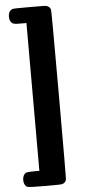

<svg xmlns="http://www.w3.org/2000/svg" viewBox="-65 -785 472 1069"><g transform="rotate(-5 171.5 -250.0)"><path d="M24 -706Q24 -741 50 -748Q54 -750 143 -750Q232 -750 237 -748Q256 -743 261 -725Q263 -719 263 -250Q263 219 261 225Q256 243 237 248Q232 250 143 250Q50 250 41 245Q24 233 24 207Q24 180 41 168Q49 163 87 163H118V-663H87Q54 -663 50 -665Q24 -672 24 -706Z"/></g></svg>

Font: KaTeX_SansSerif
Style: Bold
Weight: 700
Version: Version 1.1; ttfautohint (v1.3)